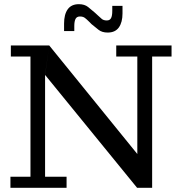

<svg xmlns="http://www.w3.org/2000/svg" viewBox="-20 -900 869 920"><path d="M637 0 196 -541 216 -682 638 -162ZM30 0V-53H126V-629H32V-682H216L196 -542V-53H299V0ZM637 0 632 -162H638V-629H537V-682H802V-629H709V0ZM496 -744Q469 -744 452.5 -757Q436 -770 419 -784L406 -797L435 -839L448 -827Q459 -817 467.5 -809.5Q476 -802 492 -802Q506 -802 512 -813Q518 -824 518 -848V-872H567V-836Q567 -793 549.5 -768.5Q532 -744 496 -744ZM287 -787Q287 -831 304.5 -855.5Q322 -880 358 -880Q385 -880 402 -866.5Q419 -853 435 -839L448 -827L419 -784L406 -797Q396 -807 387 -814Q378 -821 363 -821Q348 -821 342 -809.5Q336 -798 336 -775V-751H287Z"/></svg>

Font: Montagu Slab 24pt
Style: Regular
Weight: 400
Designer: Florian Karsten
Foundry: Florian Karsten
Version: Version 1.000